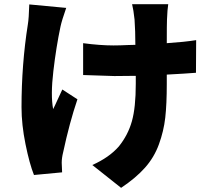

<svg xmlns="http://www.w3.org/2000/svg" viewBox="-20 -821 1040 919"><path d="M120.1 -799.8 296.9 -783.2Q275.4 -721.7 269.5 -693.4Q249 -596.7 235.4 -480.5Q221.7 -364.3 234.4 -298.8Q241.2 -311.5 256.3 -345.2Q271.5 -378.9 278.3 -392.6L350.6 -345.7Q312.5 -233.4 282.2 -91.8Q275.4 -64.5 275.4 -42Q275.4 -27.3 277.3 3.9L142.6 16.6Q121.1 -37.1 102.1 -130.9Q83 -224.6 83 -307.6Q83 -512.7 113.3 -704.1Q118.2 -732.4 120.1 -799.8ZM918.9 -628.9 918 -472.7Q870.1 -468.8 778.3 -463.9V-418.9Q778.3 -322.3 771 -257.8Q763.7 -193.4 740.7 -130.4Q717.8 -67.4 673.8 -18.1Q629.9 31.2 559.6 78.1L421.9 -31.2Q502.9 -67.4 548.8 -120.1Q592.8 -174.8 611.3 -240.7Q629.9 -306.6 629.9 -419.9V-458Q594.7 -457 527.3 -457Q509.8 -457 377.9 -461.9V-614.3Q459 -603.5 523.4 -603.5Q538.1 -603.5 555.2 -604Q572.3 -604.5 593.8 -605.5Q615.2 -606.4 627.9 -606.4Q627.9 -672.9 624 -727.5Q619.1 -773.4 612.3 -800.8H785.2Q781.2 -776.4 779.3 -727.5Q778.3 -708 778.3 -614.3Q864.3 -620.1 918.9 -628.9Z"/></svg>

Font: Gen Shin Gothic Monospace Heavy
Style: Bold
Weight: 800
Designer: [Source Han Sans]
Ryoko NISHIZUKA  (kana & ideographs); Paul D. Hunt (Latin, Greek & Cyrillic); Wenlong ZHANG  (bopomofo
Version: Version 1.002.20150607